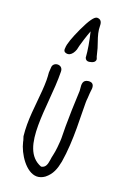

<svg xmlns="http://www.w3.org/2000/svg" viewBox="-148 -823 574 865"><g transform="rotate(20 139.0 -390.5)"><path d="M193.4 -574.2C212.4 -577.1 222.2 -584 222.2 -595.7C222.2 -599.1 220.2 -602.5 218.3 -607.4C210.4 -640.6 206.5 -654.3 200.7 -669.4C190.4 -698.7 184.6 -719.7 184.6 -744.1C184.6 -763.7 176.3 -773.4 160.6 -773.4C147.5 -773.4 129.4 -748 105.5 -696.8C83.5 -648.9 71.3 -615.2 71.3 -596.2C70.3 -589.4 70.8 -582.5 76.2 -578.1C84 -573.7 92.3 -573.2 100.1 -576.7C111.3 -582.5 118.7 -594.2 123.5 -607.9C124.5 -615.7 129.4 -633.3 137.7 -660.2C143.1 -677.2 147.9 -691.4 153.3 -705.6C164.1 -660.6 170.9 -622.1 173.3 -586.4C176.8 -577.1 183.6 -573.2 193.4 -574.2ZM40 -467.3C41 -455.1 42 -443.4 42 -430.7C42 -398.4 38.6 -363.3 35.2 -327.6C31.7 -290.5 27.8 -252.4 27.8 -213.9C27.8 -195.3 28.8 -176.3 30.8 -158.2L35.6 -143.1C36.6 -139.6 37.6 -136.7 37.6 -134.3C49.8 -80.6 97.2 -8.3 148.4 -8.3C160.6 -8.3 173.8 -12.7 186 -21.5C215.3 -44.9 225.1 -72.8 232.4 -109.9C241.2 -162.1 243.7 -220.7 243.7 -274.9C243.7 -301.3 243.2 -326.7 242.7 -350.1C242.2 -366.7 242.2 -382.3 242.2 -397C242.2 -404.3 242.7 -411.6 243.7 -419.4C244.1 -426.8 245.1 -435.5 245.1 -442.9C245.1 -444.8 245.6 -448.7 246.1 -452.6C246.6 -457.5 247.6 -462.4 247.6 -467.3C247.6 -481.9 241.7 -494.1 220.7 -491.7C193.4 -488.3 195.8 -465.8 197.8 -447.8C198.2 -442.9 198.7 -438.5 198.7 -436.5C198.7 -433.1 198.2 -426.8 198.2 -423.8C195.8 -368.7 193.8 -316.9 193.8 -265.1C193.8 -251.5 193.8 -237.8 194.3 -224.1C195.3 -202.6 193.4 -183.6 191.4 -163.1C190.4 -149.9 187 -132.8 185.1 -124C183.1 -116.7 181.6 -107.4 180.7 -99.6C177.2 -76.7 172.9 -60.1 151.9 -56.6C90.3 -80.1 76.2 -146 76.2 -227.5C76.2 -266.6 79.6 -309.1 83 -350.6C86.9 -396 90.8 -447.8 89.8 -489.3C89.8 -506.8 78.1 -514.6 65.9 -514.6C53.7 -514.6 41.5 -506.3 41.5 -491.2Z"/></g></svg>

Font: Amatic Mod Bold ONEptTWO
Style: Bold
Weight: 700
Designer: David Occhino Design
Foundry: David Occhino Design
Version: Version 1.2